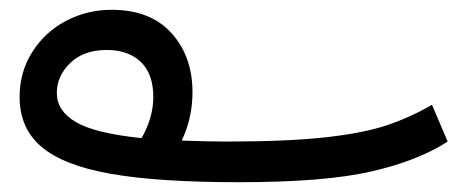

<svg xmlns="http://www.w3.org/2000/svg" viewBox="-20 -351 944 392"><path d="M894 -62Q834 -23 738.5 -1Q643 21 468 21Q304 21 207 4Q110 -13 65 -51Q20 -89 20 -153Q20 -204 46 -245Q72 -286 115 -308.5Q158 -331 208 -331Q287 -331 330 -283.5Q373 -236 373 -163Q373 -110 351 -64Q407 -62 442 -62Q565 -62 643 -70.5Q721 -79 769 -95Q817 -111 862 -137ZM269 -69Q293 -111 293 -153Q293 -200 267.5 -224.5Q242 -249 198 -249Q151 -249 123.5 -222.5Q96 -196 96 -161Q96 -125 134.5 -102Q173 -79 269 -69Z"/></svg>

Font: Noto Sans Arabic
Style: Regular
Weight: 400
Designer: Nadine Chahine
Foundry: Monotype Imaging Inc.
Version: Version 1.001